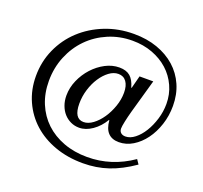

<svg xmlns="http://www.w3.org/2000/svg" viewBox="-151 -954 1332 1262"><g transform="rotate(20 515.0 -323.0)"><path d="M707 -530H803L736 -293Q725 -253 717.5 -217.5Q710 -182 710 -167Q710 -148 722 -137.5Q734 -127 754 -127Q787 -127 819.5 -152.5Q852 -178 877.5 -219.5Q903 -261 919 -313.5Q935 -366 935 -420Q935 -487 908.5 -545Q882 -603 835.5 -645Q789 -687 725 -711Q661 -735 585 -735Q495 -735 416.5 -701.5Q338 -668 280.5 -609.5Q223 -551 190 -471Q157 -391 157 -299Q157 -213 186.5 -142Q216 -71 269.5 -20.5Q323 30 398 58Q473 86 564 86Q733 86 878 -14L899 17Q811 78 728 106Q645 134 551 134Q444 134 355 102Q266 70 202 12.5Q138 -45 102 -125Q66 -205 66 -300Q66 -401 105.5 -489Q145 -577 214.5 -641.5Q284 -706 377.5 -743Q471 -780 579 -780Q669 -780 742.5 -754Q816 -728 869 -681Q922 -634 951 -568Q980 -502 980 -422Q980 -353 959.5 -290.5Q939 -228 904 -180.5Q869 -133 823 -105Q777 -77 726 -77Q628 -77 619 -191L616 -192Q585 -140 539.5 -108.5Q494 -77 448 -77Q416 -77 388.5 -90Q361 -103 341 -125.5Q321 -148 309.5 -179.5Q298 -211 298 -248Q298 -303 321 -355.5Q344 -408 381.5 -449Q419 -490 466.5 -515Q514 -540 564 -540Q612 -540 639.5 -516.5Q667 -493 681 -442L684 -441ZM572 -498Q539 -498 507.5 -474.5Q476 -451 451 -413Q426 -375 411 -326.5Q396 -278 396 -227Q396 -122 463 -122Q495 -122 528 -146.5Q561 -171 587.5 -210Q614 -249 631 -297.5Q648 -346 648 -394Q648 -443 628 -470.5Q608 -498 572 -498Z"/></g></svg>

Font: SVN-Libre Baskerville
Style: Italic
Weight: 400
Italic angle: -14°
Designer: Pablo Impallari, Rodrigo Fuenzalida
Foundry: Pablo Impallari, Rodrigo Fuenzalida
Version: Version 1.000; ttfautohint (v1.8.4)